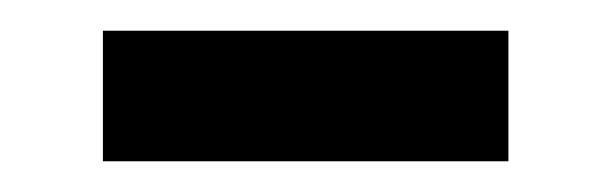

<svg xmlns="http://www.w3.org/2000/svg" viewBox="-20 -345 397 125"><path d="M47 -240H311V-325H47Z"/></svg>

Font: Noto Sans CJK SC Medium
Style: Regular
Weight: 500
Designer: Ryoko NISHIZUKA 西塚涼子 (kana, bopomofo & ideographs); Paul D. Hunt (Latin, Greek & Cyrillic); Sandoll Communications 산돌커뮤니
Foundry: Adobe
Version: Version 2.004;hotconv 1.0.118;makeotfexe 2.5.65603